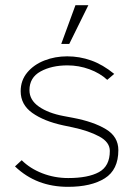

<svg xmlns="http://www.w3.org/2000/svg" viewBox="-20 -703 520 743"><path d="M38 -59 64 -83Q96 -51 143.5 -32.5Q191 -14 244 -14Q321 -14 363 -37Q405 -60 405 -119Q405 -153 364 -175Q323 -197 262 -210L224 -218Q150 -234 105 -266Q60 -298 60 -350Q60 -392 85.5 -422.5Q111 -453 152 -469Q193 -485 240 -485Q288 -485 333 -469Q378 -453 422 -417L395 -394Q367 -420 326 -435Q285 -450 241 -450Q180 -450 137 -426.5Q94 -403 94 -354Q94 -316 130.5 -290.5Q167 -265 226 -254L263 -247Q342 -232 390 -203Q438 -174 438 -122Q438 -46 385.5 -13Q333 20 243 20Q182 20 131 0.5Q80 -19 38 -59ZM322 -683 248 -533H217L272 -683Z"/></svg>

Font: Kreadon
Style: Regular
Weight: 400
Designer: kohakuno
Foundry: StudioGnu
Version: Version 1.000;Glyphs 3.1.2 (3151)